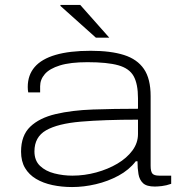

<svg xmlns="http://www.w3.org/2000/svg" viewBox="-20 -743 716 775"><path d="M271 12Q229 12 191.5 4Q154 -4 125.5 -21Q97 -38 81 -65Q65 -92 65 -131Q65 -196 102 -231.5Q139 -267 204.5 -282.5Q270 -298 355.5 -301Q441 -304 537 -304V-346Q537 -404 519.5 -435.5Q502 -467 457.5 -479.5Q413 -492 333 -492Q264 -492 222 -479Q180 -466 161 -444Q142 -422 142 -395V-370H94Q93 -375 92.5 -380Q92 -385 92 -392Q92 -440 120 -472.5Q148 -505 204.5 -521.5Q261 -538 346 -538Q427 -538 480.5 -521Q534 -504 561 -464.5Q588 -425 588 -355V-74Q588 -51 595 -42.5Q602 -34 623 -34H671V-1Q651 6 633.5 8Q616 10 605 10Q572 10 557.5 -3.5Q543 -17 539 -40Q535 -63 535 -92H528Q501 -57 458.5 -34Q416 -11 367 0.5Q318 12 271 12ZM272 -34Q321 -34 368.5 -47Q416 -60 454 -82.5Q492 -105 514.5 -135.5Q537 -166 537 -202V-260Q400 -260 306.5 -252Q213 -244 166 -217Q119 -190 119 -132Q119 -95 141.5 -73.5Q164 -52 199.5 -43Q235 -34 272 -34ZM421 -591H367L224 -719V-723H304Z"/></svg>

Font: Archivo Expanded Thin
Style: Regular
Weight: 250
Width: 7
Designer: Hector Gatti
Foundry: Omnibus-Type
Version: Version 2.001